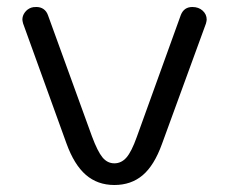

<svg xmlns="http://www.w3.org/2000/svg" viewBox="-20 -519 654 549"><path d="M170 -109 46 -452Q44 -460 44 -463Q44 -474 51 -483.5Q58 -493 69 -497Q74 -499 84 -499Q96 -499 104.5 -493Q113 -487 117 -476L243 -129Q259 -86 273 -69Q287 -52 307 -52Q327 -52 341.5 -68.5Q356 -85 371 -127L497 -476Q506 -499 530 -499Q548 -499 559.5 -488.5Q571 -478 571 -463Q571 -460 569 -452L443 -107Q421 -46 388 -18Q355 10 307 10Q259 10 225.5 -19Q192 -48 170 -109Z"/></svg>

Font: Kodchasan
Style: Regular
Weight: 400
Version: Version 1.000; ttfautohint (v1.6)